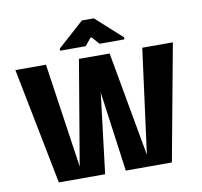

<svg xmlns="http://www.w3.org/2000/svg" viewBox="-81 -828 965 915"><g transform="rotate(-10 401.0 -370.5)"><path d="M567 -57 476 -563H326L327 -560L242 -57L168 -563H20L131 0H355L402 -387L455 0H678L782 -563H634ZM246 -617H370L399 -653H405L437 -617H557V-627L431 -741H373L246 -627Z"/></g></svg>

Font: OSH Darker Grotesque Black
Style: Regular
Weight: 900
Designer: Gabriel Lam
Foundry: TypeRant
Version: Version 1.000;Glyphs 3.1.1 (3148)